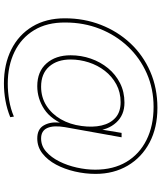

<svg xmlns="http://www.w3.org/2000/svg" viewBox="60 -722 841 1002"><g transform="rotate(90 481.0 -220.5)"><path d="M415 180Q315 180 238 141.5Q161 103 118 31.5Q75 -40 75 -138Q75 -238 109 -325.5Q143 -413 205 -479.5Q267 -546 353 -583.5Q439 -621 542 -621Q646 -621 723.5 -580Q801 -539 844 -466Q887 -393 887 -298Q887 -244 874.5 -190Q862 -136 838.5 -92Q815 -48 780.5 -21Q746 6 702 6Q654 6 634.5 -27Q615 -60 619 -107L625 -145L637 -151Q605 -67 549.5 -30.5Q494 6 429 6Q353 6 310.5 -42Q268 -90 268 -168Q268 -223 285.5 -273.5Q303 -324 335.5 -363.5Q368 -403 413.5 -426Q459 -449 515 -449Q580 -449 619 -406Q658 -363 661 -300L649 -289L673 -434H696L643 -138Q633 -79 647.5 -46.5Q662 -14 702 -14Q741 -14 771 -40.5Q801 -67 822 -109Q843 -151 854 -200.5Q865 -250 865 -296Q865 -391 824.5 -459Q784 -527 710 -564Q636 -601 537 -601Q443 -601 362.5 -565.5Q282 -530 222.5 -467Q163 -404 130 -320.5Q97 -237 97 -141Q96 -45 137 22.5Q178 90 250.5 125Q323 160 416 160Q459 160 503.5 152.5Q548 145 588 128L591 147Q549 164 504.5 172Q460 180 415 180ZM432 -14Q487 -14 530.5 -41.5Q574 -69 601.5 -116.5Q629 -164 637 -225Q645 -283 634.5 -329Q624 -375 594 -402Q564 -429 513 -429Q461 -429 419.5 -406.5Q378 -384 349 -346.5Q320 -309 305 -262.5Q290 -216 290 -168Q290 -98 327 -56Q364 -14 432 -14Z"/></g></svg>

Font: DM Sans 24pt Thin
Style: Regular
Weight: 250
Designer: Colophon Foundry, Jonny Pinhorn
Foundry: Colophon Foundry
Version: Version 4.004;gftools[0.9.30]